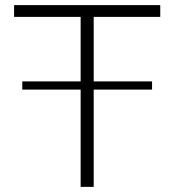

<svg xmlns="http://www.w3.org/2000/svg" viewBox="-20 -730 681 750"><path d="M606 -710V-664H346V-412H574V-380H346V0H295V-380H67V-412H295V-664H35V-710Z"/></svg>

Font: Raleway
Style: Light
Weight: 300
Designer: Matt McInerney, Pablo Impallari, Rodrigo Fuenzalida
Foundry: Matt McInerney, Pablo Impallari, Rodrigo Fuenzalida
Version: Version 3.000